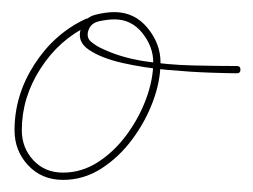

<svg xmlns="http://www.w3.org/2000/svg" viewBox="-20 -286 417 317"><path d="M130 -252Q132 -247 127 -244Q78 -221 47 -173Q16 -125 16 -71Q16 -42 35 -21.5Q54 -1 84 -1Q115 -1 142 -18.5Q169 -36 189.5 -64Q210 -92 221.5 -123.5Q233 -155 233 -183Q233 -209 215 -231.5Q197 -254 169 -254Q158 -254 144 -251Q130 -248 126 -236Q122 -224 130.5 -217Q139 -210 148 -206Q179 -191 218 -185Q257 -179 297 -178Q337 -177 371 -177Q377 -177 377 -171Q377 -165 371 -165Q360 -165 328.5 -166Q297 -167 257.5 -170.5Q218 -174 182.5 -182Q147 -190 126.5 -204Q106 -218 114 -240Q120 -257 137 -261.5Q154 -266 169 -266Q202 -266 223.5 -240Q245 -214 245 -183Q245 -152 232.5 -118.5Q220 -85 198 -55.5Q176 -26 147 -7.5Q118 11 84 11Q49 11 26.5 -13Q4 -37 4 -71Q4 -129 37 -180Q70 -231 122 -255Q127 -257 130 -252Z"/></svg>

Font: FRB American Cursive Guidelines Thin
Style: Italic
Weight: 100
Italic angle: -25°
Version: Version 2.0;Modular Font Editor K font №1